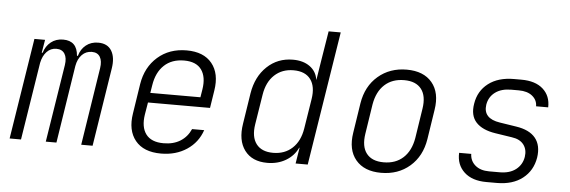

<svg xmlns="http://www.w3.org/2000/svg" viewBox="-48 -881 3096 1042"><g transform="rotate(5 1500.0 -360.0)"><path d="M30 0 117 -550H175L163 -479H168Q179 -516 206.5 -538Q234 -560 273 -560Q349 -560 355 -479H360Q370 -516 397.5 -538Q425 -560 464 -560Q515 -560 537 -523.5Q559 -487 549 -426L482 0H420L486 -423Q492 -462 478.5 -484.5Q465 -507 434 -507Q402 -507 380 -484.5Q358 -462 351 -423L285 0H227L294 -423Q300 -462 286 -484.5Q272 -507 241 -507Q210 -507 188.5 -484.5Q167 -462 159 -423L92 0Z M855 10Q760 10 715 -45.5Q670 -101 685 -194L710 -356Q725 -449 788.5 -504.5Q852 -560 946 -560Q1039 -560 1084 -504.5Q1129 -449 1114 -356L1099 -260H761L750 -194Q739 -125 768 -86Q797 -47 864 -47Q918 -47 955.5 -70.5Q993 -94 1012 -137H1078Q1055 -69 995.5 -29.5Q936 10 855 10ZM769 -313H1042L1049 -356Q1060 -425 1031.5 -464.5Q1003 -504 937 -504Q870 -504 828.5 -465Q787 -426 776 -356Z M1434 10Q1351 10 1310.5 -44.5Q1270 -99 1285 -191L1311 -358Q1326 -450 1384 -505Q1442 -560 1525 -560Q1581 -560 1617 -534Q1653 -508 1660 -463H1661L1679 -576L1704 -730H1770L1654 0H1588L1602 -87H1600Q1579 -42 1535 -16Q1491 10 1434 10ZM1461 -47Q1524 -47 1565.5 -85.5Q1607 -124 1618 -193L1644 -356Q1655 -425 1626 -464Q1597 -503 1533 -503Q1471 -503 1429.5 -464.5Q1388 -426 1377 -356L1351 -193Q1340 -124 1369 -85.5Q1398 -47 1461 -47Z M2054 10Q1962 10 1916 -45Q1870 -100 1885 -194L1910 -356Q1925 -450 1989 -505Q2053 -560 2145 -560Q2237 -560 2283 -505Q2329 -450 2314 -356L2289 -194Q2274 -100 2210.5 -45Q2147 10 2054 10ZM2063 -48Q2128 -48 2169.5 -86Q2211 -124 2223 -194L2248 -356Q2259 -426 2229.5 -464Q2200 -502 2136 -502Q2071 -502 2029.5 -464Q1988 -426 1976 -356L1951 -194Q1940 -124 1969.5 -86Q1999 -48 2063 -48Z M2628 10Q2550 10 2507 -30Q2464 -70 2467 -135H2533Q2534 -97 2562 -73Q2590 -49 2638 -49H2695Q2750 -49 2783.5 -75Q2817 -101 2824 -144Q2830 -184 2809.5 -211Q2789 -238 2745 -244L2654 -258Q2582 -269 2548 -306Q2514 -343 2525 -408Q2536 -478 2589.5 -519Q2643 -560 2729 -560H2769Q2846 -560 2887.5 -522.5Q2929 -485 2927 -423H2861Q2861 -457 2834 -479Q2807 -501 2760 -501H2719Q2665 -501 2631.5 -476Q2598 -451 2591 -408Q2580 -332 2673 -318L2763 -304Q2836 -293 2868.5 -253Q2901 -213 2891 -146Q2879 -74 2825 -32Q2771 10 2685 10Z"/></g></svg>

Font: NKDuy Mono ExtraLight
Style: Italic
Weight: 200
Italic angle: -9°
Monospace: yes
Designer: NKDuy
Foundry: NKDuy
Version: Version 2.251; ttfautohint (v1.8.4.7-5d5b)